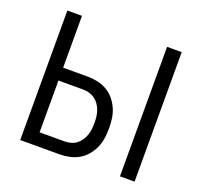

<svg xmlns="http://www.w3.org/2000/svg" viewBox="-126 -880 1078 1024"><g transform="rotate(20 412.5 -367.5)"><path d="M654 0V-735H737V0ZM88 0V-735H171V-441H311Q339 -441 367 -435Q395 -429 419.5 -415Q444 -401 462.5 -379Q481 -357 492.5 -331Q504 -305 508 -277Q512 -249 512 -221Q512 -192 508 -164Q504 -136 492.5 -110Q481 -84 462.5 -62Q444 -40 419.5 -26Q395 -12 367 -6Q339 0 311 0ZM311 -74Q329 -74 346.5 -78.5Q364 -83 378.5 -93.5Q393 -104 403 -119Q413 -134 419 -150.5Q425 -167 427 -185Q429 -203 429 -221Q429 -238 427 -256Q425 -274 419 -290.5Q413 -307 403 -322Q393 -337 378.5 -347.5Q364 -358 346.5 -363Q329 -368 311 -368H171V-74Z"/></g></svg>

Font: Iosevka Aile
Style: Regular
Weight: 400
Designer: Belleve Invis
Foundry: Belleve Invis
Version: Version 28.0.1; ttfautohint (v1.8.4)